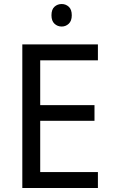

<svg xmlns="http://www.w3.org/2000/svg" viewBox="-20 -935 563 955"><path d="M467 0H91V-714H467V-635H180V-412H450V-334H180V-79H467ZM287 -915Q307 -915 322 -901.5Q337 -888 337 -859Q337 -831 322 -817Q307 -803 287 -803Q266 -803 251 -817Q236 -831 236 -859Q236 -888 251 -901.5Q266 -915 287 -915Z"/></svg>

Font: Noto Sans Display
Style: Regular
Weight: 400
Designer: Monotype Design Team
Foundry: Monotype Imaging Inc.
Version: Version 2.003